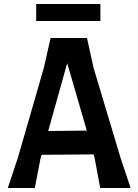

<svg xmlns="http://www.w3.org/2000/svg" viewBox="-20 -940 692 960"><path d="M633 0H481L453 -150L448 -168L188 -166L183 -150L154 0H19L69 -150L199 -600L233 -750H415L448 -600L583 -150ZM414 -287 316 -624 221 -285ZM482 -920V-835H161V-920Z"/></svg>

Font: Farro Medium
Style: Regular
Weight: 500
Designer: Aceler Chua
Foundry: Grayscale Limited
Version: Version 1.101